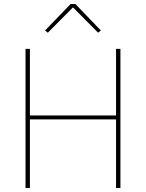

<svg xmlns="http://www.w3.org/2000/svg" viewBox="-20 -943 732 963"><path d="M562 0V-344H130V0H108V-698H130V-364H562V-698H584V0ZM334 -923H358L486 -790L472 -779L346 -906L220 -779L206 -790Z"/></svg>

Font: IBM Plex Sans Thin
Style: Regular
Weight: 250
Designer: Mike Abbink, Paul van der Laan, Pieter van Rosmalen
Foundry: Bold Monday
Version: Version 3.201